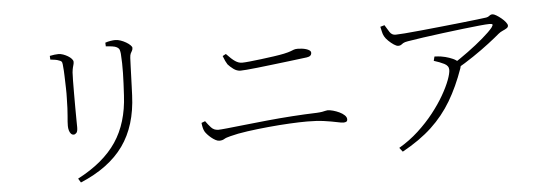

<svg xmlns="http://www.w3.org/2000/svg" viewBox="-50 -884 3080 1085"><g transform="rotate(-5 1490.0 -341.5)"><path d="M369 51 355 28Q503 -49 574.5 -155.5Q646 -262 654 -418Q656 -454 657.5 -485.5Q659 -517 659.5 -545Q660 -573 659.5 -600Q659 -627 657 -654Q656 -665 653 -675.5Q650 -686 636 -693Q629 -697 612.5 -699.5Q596 -702 576 -703L575 -724Q589 -729 605 -731.5Q621 -734 632 -734Q646 -734 662 -728.5Q678 -723 692.5 -714.5Q707 -706 716 -697Q725 -688 725 -682Q725 -672 721 -665.5Q717 -659 713 -651Q709 -643 708 -626Q707 -604 706 -576.5Q705 -549 704 -520.5Q703 -492 702 -464.5Q701 -437 700 -414Q693 -242 612.5 -129.5Q532 -17 369 51ZM257 -656 256 -677Q270 -680 283 -681.5Q296 -683 305 -683Q318 -683 332 -678Q346 -673 358.5 -665.5Q371 -658 379 -649Q387 -640 387 -632Q387 -624 385 -617Q383 -610 380.5 -600.5Q378 -591 376 -573Q375 -560 374.5 -527.5Q374 -495 374 -453.5Q374 -412 374 -371.5Q374 -331 374.5 -301Q375 -271 375 -262Q375 -238 367.5 -230Q360 -222 352 -222Q343 -222 336.5 -229Q330 -236 326.5 -248Q323 -260 323 -274Q323 -294 326.5 -330.5Q330 -367 331 -432Q332 -455 331 -489.5Q330 -524 329 -557Q328 -590 326 -607Q325 -626 322.5 -634Q320 -642 307 -646Q295 -651 283.5 -652.5Q272 -654 257 -656Z M1702 -542Q1648 -535 1597 -529Q1546 -523 1500.5 -517.5Q1455 -512 1418.5 -508Q1382 -504 1357.5 -502Q1333 -500 1323 -500Q1302 -500 1283 -514Q1264 -528 1252 -542Q1246 -552 1241 -562Q1236 -572 1229 -591L1248 -601Q1277 -570 1296.5 -557Q1316 -544 1335 -544Q1349 -544 1378.5 -547Q1408 -550 1444.5 -554.5Q1481 -559 1516 -564Q1551 -569 1575 -574Q1602 -580 1613.5 -584.5Q1625 -589 1633 -592Q1641 -595 1655 -595Q1666 -595 1678.5 -593.5Q1691 -592 1702.5 -588.5Q1714 -585 1721.5 -579.5Q1729 -574 1729 -566Q1729 -556 1722.5 -550Q1716 -544 1702 -542ZM1077 -225 1098 -233Q1112 -213 1128 -195.5Q1144 -178 1169 -178Q1180 -178 1219.5 -182Q1259 -186 1318 -192.5Q1377 -199 1447 -206Q1517 -213 1590.5 -218Q1664 -223 1731 -225Q1750 -226 1761.5 -228Q1773 -230 1780 -232Q1787 -234 1792 -234Q1806 -234 1824 -229Q1842 -224 1859 -216Q1876 -208 1887.5 -197Q1899 -186 1899 -174Q1899 -164 1893 -160.5Q1887 -157 1876 -157Q1866 -157 1838.5 -163Q1811 -169 1769 -175Q1727 -181 1672 -181Q1630 -181 1572.5 -178Q1515 -175 1452 -169Q1389 -163 1331.5 -155Q1274 -147 1233 -136Q1208 -130 1197 -123Q1186 -116 1169 -116Q1159 -116 1147 -122.5Q1135 -129 1123.5 -138.5Q1112 -148 1103 -158Q1094 -168 1090 -175Q1085 -184 1082 -195.5Q1079 -207 1077 -225Z M2131 -678 2155 -685Q2168 -663 2180 -644.5Q2192 -626 2213 -626Q2226 -626 2265.5 -629Q2305 -632 2359.5 -637.5Q2414 -643 2473 -649Q2532 -655 2586.5 -661Q2641 -667 2680 -671.5Q2719 -676 2732 -678Q2743 -680 2750.5 -686.5Q2758 -693 2768 -693Q2776 -693 2789.5 -685Q2803 -677 2817 -665.5Q2831 -654 2840.5 -642Q2850 -630 2850 -622Q2850 -613 2840.5 -607Q2831 -601 2818 -595.5Q2805 -590 2794 -581Q2772 -562 2730.5 -530Q2689 -498 2638.5 -464Q2588 -430 2537 -401L2516 -428Q2562 -457 2610.5 -492.5Q2659 -528 2698.5 -562Q2738 -596 2756 -618Q2766 -632 2763.5 -636Q2761 -640 2745 -640Q2730 -640 2689 -636Q2648 -632 2593 -625.5Q2538 -619 2479 -611.5Q2420 -604 2367 -596.5Q2314 -589 2279 -583Q2260 -580 2252 -575Q2244 -570 2239 -566Q2234 -562 2223 -562Q2213 -562 2198 -572Q2183 -582 2168.5 -596Q2154 -610 2147 -623Q2140 -636 2137.5 -649.5Q2135 -663 2131 -678ZM2415 -460 2421 -484Q2444 -483 2457.5 -481Q2471 -479 2482 -476Q2505 -470 2524 -461.5Q2543 -453 2554 -441Q2562 -433 2564 -426.5Q2566 -420 2561 -405Q2525 -303 2478 -224Q2431 -145 2363.5 -82Q2296 -19 2196 36L2178 13Q2238 -22 2288 -68Q2338 -114 2377 -163.5Q2416 -213 2443 -260Q2470 -307 2484 -344.5Q2498 -382 2498 -402Q2498 -425 2473 -437.5Q2448 -450 2415 -460Z"/></g></svg>

Font: Noto Serif HK
Style: Regular
Weight: 200
Designer: Ryoko NISHIZUKA 西塚涼子 (kana & ideographs); Frank Grießhammer (Latin, Greek & Cyrillic); Wenlong ZHANG 张文龙 (bopomofo); San
Foundry: Adobe
Version: Version 2.001;hotconv 1.1.0;makeotfexe 2.6.0